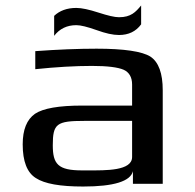

<svg xmlns="http://www.w3.org/2000/svg" viewBox="-20 -672 713 702"><path d="M575 0V-342C575 -404 560 -445 530 -465C500 -484 434 -494 333 -494C266 -494 191 -491 109 -485V-419C185 -427 255 -431 316 -431C373 -431 411 -426 432 -417C452 -408 463 -390 463 -363V-286H281C195 -286 138 -276 108 -256C78 -235 63 -198 63 -144C63 -82 79 -41 111 -21C143 0 200 10 284 10C396 10 457 -9 466 -46V0ZM173 -141C173 -220 187 -230 289 -230H463V-98C463 -47 367 -49 303 -49H280C192 -49 173 -72 173 -141ZM415 -609C399 -609 374 -615 340 -626C306 -637 279 -643 259 -643C225 -643 198 -633 178 -614V-541C198 -567 225 -580 259 -580C275 -580 299 -574 333 -562C366 -550 393 -544 415 -544C450 -544 477 -557 496 -583V-652C476 -628 459 -609 415 -609Z"/></svg>

Font: Gamestation Extended
Style: Regular
Weight: 400
Width: 7
Designer: Jonas Hecksher
Foundry: Jonas Hecksher, Playtypeª, e-types AS
Version: Version 1.003